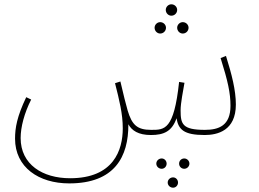

<svg xmlns="http://www.w3.org/2000/svg" viewBox="-20 -623 1204 893"><path d="M777 -550C792 -550 804 -562 804 -577C804 -591 792 -603 777 -603C763 -603 751 -591 751 -577C751 -562 763 -550 777 -550ZM725 -467C740 -467 752 -479 752 -494C752 -508 740 -520 725 -520C711 -520 699 -508 699 -494C699 -479 711 -467 725 -467ZM830 -467C845 -467 857 -479 857 -494C857 -508 845 -520 830 -520C816 -520 804 -508 804 -494C804 -479 816 -467 830 -467ZM302 230C513 230 578 106 577 -45C593 -16 623 5 682 5C742 5 780 -12 801 -73C810 -21 834 5 932 5C991 5 1077 -15 1077 -137C1077 -203 1058 -277 1031 -363L1006 -353C1040 -245 1052 -190 1052 -131C1052 -39 998 -19 933 -19C828 -19 820 -46 820 -110C820 -144 832 -202 838 -238L813 -242C789 -17 745 -19 683 -19C618 -19 594 -42 574 -108C562 -151 558 -168 540 -244L515 -236C535 -157 551 -94 551 -26C551 74 509 206 306 206C178 206 76 142 76 19C76 -32 93 -97 125 -160L102 -171C59 -81 50 -28 50 22C50 155 160 230 302 230ZM837 114C823 114 813 125 813 138C813 151 823 162 837 162C850 162 861 151 861 138C861 125 850 114 837 114ZM732 114C718 114 707 125 707 138C707 151 718 162 732 162C745 162 755 151 755 138C755 125 745 114 732 114ZM785 202C771 202 760 213 760 226C760 239 771 250 785 250C798 250 808 239 808 226C808 213 798 202 785 202Z"/></svg>

Font: Noto Sans Arabic UI Th
Style: Regular
Weight: 100
Designer: Monotype Design Team, Nadine Chahine and Nizar Qandah
Foundry: Monotype Imaging Inc.
Version: Version 2.010